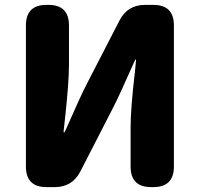

<svg xmlns="http://www.w3.org/2000/svg" viewBox="-20 -765 817 785"><path d="M170 0Q86 0 86 -84V-661Q86 -745 170 -745H178Q262 -745 262 -661V-498Q262 -427 245 -273L240 -228Q240 -223 242 -223Q244 -223 250 -237L299 -347Q317 -387 337 -426L469 -682Q502 -745 573 -745H607Q691 -745 691 -661V-84Q691 0 607 0H598Q514 0 514 -84V-247Q514 -321 532 -475L536 -517Q537 -522 535 -522Q533 -522 527 -508L478 -399Q460 -359 440 -320L308 -63Q275 0 204 0Z"/></svg>

Font: Resource Han Rounded TW Heavy
Style: Regular
Weight: 900
Designer: Cyano Hao (round all glyphs); Ryoko NISHIZUKA 西塚涼子 (kana, bopomofo & ideographs); Paul D. Hunt (Latin, Greek & Cyrillic)
Foundry: Cyano Hao
Version: 0.990